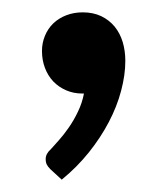

<svg xmlns="http://www.w3.org/2000/svg" viewBox="-20 -152 270 311"><path d="M113.5 -0.5Q99 -0.5 87 -5.8Q75 -11 66.2 -20.2Q57.5 -29.5 52.8 -42Q48 -54.5 48 -69.5Q48 -82.5 52.8 -94Q57.5 -105.5 66.2 -114Q75 -122.5 87.2 -127.2Q99.5 -132 114 -132Q131 -132 144 -125.8Q157 -119.5 165.8 -108.8Q174.5 -98 178.8 -83.8Q183 -69.5 183 -53.5Q183 -30.5 176.2 -5Q169.5 20.5 156.2 45.8Q143 71 123.8 95Q104.5 119 80 139L61.5 122Q57.5 118 55.8 114.5Q54 111 54 105.5Q54 97 62.5 89.5Q67.5 84 75.5 75Q83.5 66 91.5 54.5Q99.5 43 106.2 29Q113 15 116 -0.5Z"/></svg>

Font: TypoPRO Lato
Style: Regular
Weight: 600
Designer: Lukasz Dziedzic with Adam Twardoch and Botio Nikoltchev
Foundry: tyPoland Lukasz Dziedzic
Version: Version 2.010; 2014-09-01; http://www.latofonts.com/